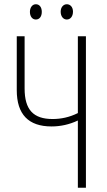

<svg xmlns="http://www.w3.org/2000/svg" viewBox="-20 -885 502 905"><path d="M121 -829C121 -808 132 -793 149 -793C166 -793 177 -807 177 -829C177 -851 166 -865 149 -865C132 -865 121 -849 121 -829ZM266 -830C266 -808 278 -793 295 -793C312 -793 324 -808 324 -830C324 -852 311 -865 295 -865C278 -865 266 -850 266 -830ZM347 0H385V-714H347V-352C307 -332 267 -324 228 -324C137 -324 96 -368 96 -468V-714H59V-460C59 -346 114 -289 223 -289C265 -289 307 -298 347 -317Z"/></svg>

Font: Noto Sans ExtraCondensed ExtraLight
Style: Regular
Weight: 200
Width: 2
Designer: Monotype Design Team
Foundry: Monotype Imaging Inc.
Version: Version 2.013